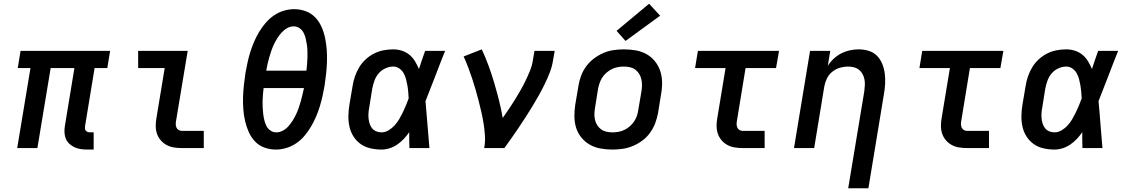

<svg xmlns="http://www.w3.org/2000/svg" viewBox="-20 -792 6040 1027"><path d="M447 8Q429 8 412 5.5Q395 3 379.5 -4Q364 -11 351.5 -22.5Q339 -34 332.5 -49Q326 -64 325 -82Q324 -100 327 -118L378 -428H251L180 0H72L143 -428H75L90 -520H569L554 -428H486L435 -118Q434 -111 434.5 -104.5Q435 -98 439 -93Q443 -88 449.5 -86Q456 -84 463 -84H481V8Z M952 0Q930 0 909 -3.5Q888 -7 870 -17Q852 -27 839 -42.5Q826 -58 819.5 -77.5Q813 -97 813 -118.5Q813 -140 817 -162L861 -428H719V-520H984L922 -147Q920 -138 920 -128.5Q920 -119 923.5 -110.5Q927 -102 935 -97Q943 -92 952 -92H1070V0Z M1456 8Q1423 8 1393.5 -3Q1364 -14 1343.5 -36Q1323 -58 1310.5 -86Q1298 -114 1291 -144.5Q1284 -175 1281.5 -207Q1279 -239 1280 -271.5Q1281 -304 1284.5 -336.5Q1288 -369 1293 -402Q1298 -430 1304 -457.5Q1310 -485 1318.5 -512.5Q1327 -540 1338.5 -567Q1350 -594 1365 -619.5Q1380 -645 1400 -668.5Q1420 -692 1444.5 -709Q1469 -726 1497.5 -734.5Q1526 -743 1553 -743Q1586 -743 1615.5 -732Q1645 -721 1666 -699Q1687 -677 1699.5 -649Q1712 -621 1718.5 -590.5Q1725 -560 1727.5 -528Q1730 -496 1729 -463.5Q1728 -431 1724.5 -398.5Q1721 -366 1716 -333Q1711 -305 1705 -277.5Q1699 -250 1690.5 -222.5Q1682 -195 1670.5 -168Q1659 -141 1644 -115.5Q1629 -90 1609.5 -66.5Q1590 -43 1565 -26Q1540 -9 1512 -0.5Q1484 8 1456 8ZM1619 -414Q1621 -431 1622.5 -448.5Q1624 -466 1624.5 -483.5Q1625 -501 1624.5 -518.5Q1624 -536 1621.5 -553Q1619 -570 1615 -586.5Q1611 -603 1603.5 -617.5Q1596 -632 1582 -641.5Q1568 -651 1551 -651Q1533 -651 1516 -641.5Q1499 -632 1486 -617.5Q1473 -603 1463 -587Q1453 -571 1445 -554Q1437 -537 1431 -519.5Q1425 -502 1420 -484.5Q1415 -467 1411 -449Q1407 -431 1404 -414ZM1458 -84Q1476 -84 1493.5 -93.5Q1511 -103 1523.5 -117.5Q1536 -132 1546 -148Q1556 -164 1564 -181Q1572 -198 1578 -215.5Q1584 -233 1589 -250.5Q1594 -268 1598 -286Q1602 -304 1606 -321H1390Q1388 -304 1386.5 -286.5Q1385 -269 1384.5 -251.5Q1384 -234 1385 -216.5Q1386 -199 1388 -182Q1390 -165 1394 -148.5Q1398 -132 1405.5 -117.5Q1413 -103 1427 -93.5Q1441 -84 1458 -84Z M2021 8Q1991 8 1962 1.5Q1933 -5 1910 -21Q1887 -37 1871.5 -61Q1856 -85 1849.5 -113Q1843 -141 1843.5 -171.5Q1844 -202 1849 -232L1866 -332Q1870 -358 1878.5 -383Q1887 -408 1901 -431.5Q1915 -455 1935.5 -474Q1956 -493 1980.5 -505.5Q2005 -518 2031.5 -523Q2058 -528 2083 -528Q2108 -528 2130.5 -520.5Q2153 -513 2170.5 -498.5Q2188 -484 2200 -464Q2212 -444 2221 -423Q2229 -447 2237 -471.5Q2245 -496 2254 -520H2361Q2334 -453 2308.5 -385.5Q2283 -318 2256 -251Q2262 -189 2266.5 -126Q2271 -63 2277 0H2170Q2169 -21 2169 -42.5Q2169 -64 2169 -85Q2156 -66 2140 -49Q2124 -32 2105 -19Q2086 -6 2064 1Q2042 8 2021 8ZM2021 -84Q2040 -84 2058.5 -95Q2077 -106 2091 -121.5Q2105 -137 2115.5 -155Q2126 -173 2135 -191.5Q2144 -210 2151.5 -228.5Q2159 -247 2166 -266Q2165 -283 2163.5 -301Q2162 -319 2159 -336Q2156 -353 2151.5 -370Q2147 -387 2138.5 -401.5Q2130 -416 2115.5 -426Q2101 -436 2083 -436Q2062 -436 2040.5 -426Q2019 -416 2004.5 -398.5Q1990 -381 1982.5 -359.5Q1975 -338 1971 -317L1955 -217Q1952 -202 1951 -187Q1950 -172 1951.5 -157.5Q1953 -143 1957.5 -129.5Q1962 -116 1970.5 -105.5Q1979 -95 1992.5 -89.5Q2006 -84 2021 -84Z M2570 0Q2576 -33 2574 -65.5Q2572 -98 2567 -129.5Q2562 -161 2555 -192Q2548 -223 2540 -253.5Q2532 -284 2523.5 -314Q2515 -344 2505 -373.5Q2495 -403 2484 -432.5Q2473 -462 2460 -490L2557 -528Q2577 -485 2593.5 -440Q2610 -395 2623.5 -349Q2637 -303 2649 -256Q2661 -209 2669 -161Q2686 -185 2702.5 -209.5Q2719 -234 2734.5 -259Q2750 -284 2764.5 -309.5Q2779 -335 2791.5 -361Q2804 -387 2815 -414Q2826 -441 2830 -468L2839 -520H2947L2938 -468Q2933 -436 2921 -405Q2909 -374 2894.5 -344Q2880 -314 2863.5 -284.5Q2847 -255 2829.5 -226Q2812 -197 2793.5 -168.5Q2775 -140 2756 -111.5Q2737 -83 2717.5 -55.5Q2698 -28 2678 0Z M3256 8Q3224 8 3193 2.5Q3162 -3 3136 -17.5Q3110 -32 3090.5 -55.5Q3071 -79 3062 -107.5Q3053 -136 3052.5 -168Q3052 -200 3057 -232L3074 -332Q3078 -359 3088 -386Q3098 -413 3115.5 -437Q3133 -461 3157 -479Q3181 -497 3207.5 -508.5Q3234 -520 3262 -524Q3290 -528 3317 -528Q3350 -528 3381 -522.5Q3412 -517 3438 -502.5Q3464 -488 3483 -464.5Q3502 -441 3511.5 -412.5Q3521 -384 3521.5 -352Q3522 -320 3516 -288L3500 -188Q3495 -161 3485 -134Q3475 -107 3458 -83Q3441 -59 3417 -41Q3393 -23 3366 -11.5Q3339 0 3311 4Q3283 8 3256 8ZM3257 -84Q3273 -84 3289 -87Q3305 -90 3320.5 -97.5Q3336 -105 3349 -116.5Q3362 -128 3371.5 -142Q3381 -156 3386.5 -171.5Q3392 -187 3394 -203L3411 -303Q3414 -320 3414 -336.5Q3414 -353 3410.5 -368.5Q3407 -384 3398.5 -397.5Q3390 -411 3377.5 -420Q3365 -429 3349 -432.5Q3333 -436 3316 -436Q3301 -436 3284.5 -433Q3268 -430 3253 -422.5Q3238 -415 3224.5 -403.5Q3211 -392 3202 -378Q3193 -364 3187.5 -348.5Q3182 -333 3179 -317L3163 -217Q3160 -200 3159.5 -183.5Q3159 -167 3162.5 -151.5Q3166 -136 3174.5 -122.5Q3183 -109 3195.5 -100Q3208 -91 3224 -87.5Q3240 -84 3257 -84ZM3326 -573 3278 -627 3452 -772 3511 -708Z M3952 0Q3930 0 3909 -3.5Q3888 -7 3870 -17Q3852 -27 3839 -42.5Q3826 -58 3819.5 -77.5Q3813 -97 3813 -118.5Q3813 -140 3817 -162L3861 -428H3698L3713 -520H4147L4131 -428H3968L3922 -147Q3920 -138 3920 -128.5Q3920 -119 3923.5 -110.5Q3927 -102 3935 -97Q3943 -92 3952 -92H4070V0Z M4517 215 4603 -303Q4605 -319 4606 -335.5Q4607 -352 4604 -367Q4601 -382 4594 -395.5Q4587 -409 4575 -418.5Q4563 -428 4547.5 -432Q4532 -436 4516 -436Q4494 -436 4472 -429.5Q4450 -423 4431.5 -408Q4413 -393 4403 -372Q4393 -351 4389 -329L4335 0H4227L4313 -520H4421L4408 -440Q4421 -461 4440 -478.5Q4459 -496 4481 -507Q4503 -518 4526.5 -523Q4550 -528 4573 -528Q4601 -528 4627 -520Q4653 -512 4671 -493.5Q4689 -475 4699 -450.5Q4709 -426 4712.5 -399Q4716 -372 4714.5 -344Q4713 -316 4708 -288L4625 215Z M5152 0Q5130 0 5109 -3.5Q5088 -7 5070 -17Q5052 -27 5039 -42.5Q5026 -58 5019.5 -77.5Q5013 -97 5013 -118.5Q5013 -140 5017 -162L5061 -428H4898L4913 -520H5347L5331 -428H5168L5122 -147Q5120 -138 5120 -128.5Q5120 -119 5123.5 -110.5Q5127 -102 5135 -97Q5143 -92 5152 -92H5270V0Z M5621 8Q5591 8 5562 1.5Q5533 -5 5510 -21Q5487 -37 5471.5 -61Q5456 -85 5449.5 -113Q5443 -141 5443.5 -171.5Q5444 -202 5449 -232L5466 -332Q5470 -358 5478.5 -383Q5487 -408 5501 -431.5Q5515 -455 5535.5 -474Q5556 -493 5580.5 -505.5Q5605 -518 5631.5 -523Q5658 -528 5683 -528Q5708 -528 5730.5 -520.5Q5753 -513 5770.5 -498.5Q5788 -484 5800 -464Q5812 -444 5821 -423Q5829 -447 5837 -471.5Q5845 -496 5854 -520H5961Q5934 -453 5908.5 -385.5Q5883 -318 5856 -251Q5862 -189 5866.5 -126Q5871 -63 5877 0H5770Q5769 -21 5769 -42.5Q5769 -64 5769 -85Q5756 -66 5740 -49Q5724 -32 5705 -19Q5686 -6 5664 1Q5642 8 5621 8ZM5621 -84Q5640 -84 5658.5 -95Q5677 -106 5691 -121.5Q5705 -137 5715.5 -155Q5726 -173 5735 -191.5Q5744 -210 5751.5 -228.5Q5759 -247 5766 -266Q5765 -283 5763.5 -301Q5762 -319 5759 -336Q5756 -353 5751.5 -370Q5747 -387 5738.5 -401.5Q5730 -416 5715.5 -426Q5701 -436 5683 -436Q5662 -436 5640.5 -426Q5619 -416 5604.5 -398.5Q5590 -381 5582.5 -359.5Q5575 -338 5571 -317L5555 -217Q5552 -202 5551 -187Q5550 -172 5551.5 -157.5Q5553 -143 5557.5 -129.5Q5562 -116 5570.5 -105.5Q5579 -95 5592.5 -89.5Q5606 -84 5621 -84Z"/></svg>

Font: Iosevka SS04 Semibold Extended
Style: Italic
Weight: 600
Width: 7
Italic angle: -9°
Monospace: yes
Designer: Belleve Invis
Foundry: Belleve Invis
Version: Version 19.0.0; ttfautohint (v1.8.4)